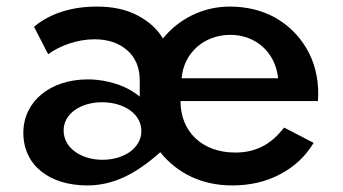

<svg xmlns="http://www.w3.org/2000/svg" viewBox="-20 -548 1042 584"><path d="M245.5 16C324.5 16 393 -18.5 467.5 -85C520 -19.5 596 16 686 16C740.5 16 789 5 832 -18C875 -40.5 909 -72 934 -113.5L844 -160C804 -108 757.5 -84 695.5 -84C595.5 -84 529 -147 529 -240.5H947C947.5 -252.5 948 -256 948 -261.5C948 -313 936.5 -359 913 -399.5C889.5 -439.5 858 -471 817.5 -494C777 -516.5 730.5 -528 679 -528C597 -528 524 -490.5 475.5 -431C459 -459 434 -482 399.5 -500.5C365 -519 323.5 -528 275 -528C201.5 -528 134 -509 83.5 -466.5L126.5 -383C161 -408.5 214.5 -428.5 267 -428.5C308 -428.5 341.5 -417.5 367 -395C392.5 -372.5 405 -342 405 -303.5V-254C367 -286.5 307.5 -306.5 247 -306.5C134 -306.5 51 -240.5 51 -144C51 -45.5 130 16 245.5 16ZM532.5 -310C538.5 -386.5 600.5 -442 680.5 -442C758.5 -442 818 -388 826 -310ZM291.5 -62C227 -62 173.5 -98 173.5 -151C173.5 -202.5 226 -237 290 -237C356.5 -237 410 -202 410 -149.5C410 -97.5 357 -62 291.5 -62Z"/></svg>

Font: Spartan SemiBold
Style: Regular
Weight: 600
Designer: Matt Bailey, Mirko Velimirovic
Foundry: Matt Bailey
Version: Version 1.003